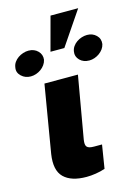

<svg xmlns="http://www.w3.org/2000/svg" viewBox="-151 -968 758 1047"><g transform="rotate(-15 228.5 -444.5)"><path d="M49.7 -164.8 113.6 -545.5H302.6L241.5 -194.6Q239.3 -180.4 240.2 -170.5Q241.1 -160.5 246.1 -154.7Q251.1 -148.8 261 -146.1Q271 -143.5 286.9 -143.5H331L309.7 -11.4Q284.1 -2.8 256.6 1.4Q229 5.7 204.5 5.7Q118.3 5.7 77.1 -34.8Q35.9 -75.3 49.7 -164.8ZM190.3 -704.5 241.5 -894.9H397.7L268.5 -704.5ZM-17 -671.9Q-14.9 -687.9 -5.9 -700.6Q3.2 -713.4 16.3 -722.5Q29.5 -731.5 44.9 -736.5Q60.4 -741.5 75.3 -741.5Q107.6 -741.5 127.8 -721.2Q148.4 -700.6 144.9 -671.9Q141.7 -656.6 132.6 -643.8Q123.6 -631 110.8 -621.8Q98 -612.6 82.9 -607.4Q67.8 -602.3 52.6 -602.3Q37.3 -602.3 24 -607.2Q10.7 -612.2 -0.7 -622.9Q-22.7 -643.8 -17 -671.9ZM313.9 -671.9Q316.1 -687.9 325.1 -700.8Q334.2 -713.8 347.3 -722.8Q360.4 -731.9 375.9 -736.7Q391.3 -741.5 406.2 -741.5Q437.1 -741.5 457.7 -721.6Q478.3 -701.7 474.4 -671.9Q471.2 -657 462.2 -644.5Q453.1 -632.1 440.5 -623Q427.9 -614 413 -608.8Q398.1 -603.7 383.5 -603.7Q350.1 -603.7 329.9 -623.9Q309.3 -644.9 313.9 -671.9Z"/></g></svg>

Font: Inter P Black
Style: Italic
Weight: 900
Italic angle: -9.40001°
Designer: Rasmus Andersson
Foundry: rsms
Version: Version 3.018;git-588b23468